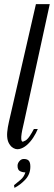

<svg xmlns="http://www.w3.org/2000/svg" viewBox="-20 -710 261 930"><path d="M97 -121Q92 -100 88 -81Q84 -62 83 -48Q82 -34 85 -27.5Q88 -21 96 -26Q110 -30 123 -49.5Q136 -69 144 -85H163Q155 -65 141 -43.5Q127 -22 109.5 -7Q92 8 73 12Q54 16 36 1Q22 -13 17.5 -30.5Q13 -48 15 -70.5Q17 -93 23.5 -121Q30 -149 38 -184L154 -690H221ZM65 93Q65 81 74 70.5Q83 60 95 60Q112 60 119.5 68.5Q127 77 127 97Q127 134 102.5 160Q78 186 50 200L48 187Q64 174 80 160.5Q96 147 103 125Q89 125 77 119Q65 113 65 93Z"/></svg>

Font: Lucien Schoenschriftv CAT
Style: Regular
Weight: 400
Designer: Lucian Bernhard 1928
Foundry: CAT-Fonts Peter Wiegel
Version: Version 1.000